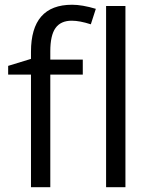

<svg xmlns="http://www.w3.org/2000/svg" viewBox="-20 -785 632 805"><path d="M327.1 -472.2H190.9V0H109.9V-472.2H14.2V-508.8L109.9 -538.1V-567.9Q109.9 -765.1 282.2 -765.1Q324.7 -765.1 381.8 -748L360.8 -683.1Q314 -698.2 280.8 -698.2Q234.9 -698.2 212.9 -667.7Q190.9 -637.2 190.9 -569.8V-535.2H327.1ZM505.9 0H424.8V-759.8H505.9Z"/></svg>

Font: f08437224
Style: Regular
Weight: 400
Foundry: Ascender Corporation
Version: Version 1.10